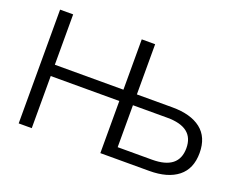

<svg xmlns="http://www.w3.org/2000/svg" viewBox="-111 -912 1404 1118"><g transform="rotate(20 591.5 -352.5)"><path d="M88 0V-705H169V-393H594V-705H677V-394H897Q1011 -394 1074 -345Q1137 -296 1137 -198Q1137 -100 1074 -50Q1011 0 897 0H594V-323H169V0ZM677 -67H890Q1055 -67 1055 -198Q1055 -327 890 -327H677Z"/></g></svg>

Font: Mulish
Style: Regular
Weight: 400
Designer: Vernon Adams
Foundry: Vernon Adams
Version: Version 3.603; ttfautohint (v1.8.3)